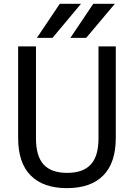

<svg xmlns="http://www.w3.org/2000/svg" viewBox="-20 -976 696 1008"><path d="M75.2 -252V-732.4H168.9V-249Q168.9 -156.2 209 -112.3Q249 -68.4 332.5 -68.4Q416 -68.4 456.5 -112.3Q497.1 -156.2 497.1 -249V-732.4H587.9V-252Q587.9 -121.1 522 -54.7Q456.1 11.7 331.5 11.7Q207 11.7 141.1 -54.7Q75.2 -121.1 75.2 -252ZM255.9 -777.3H173.8L293.9 -956.1H405.3ZM432.6 -777.3H349.6L469.7 -956.1H583Z"/></svg>

Font: Gen Shin Gothic Regular
Style: Regular
Weight: 400
Designer: [Source Han Sans]
Ryoko NISHIZUKA  (kana & ideographs); Paul D. Hunt (Latin, Greek & Cyrillic); Wenlong ZHANG  (bopomofo
Version: Version 1.002.20150607